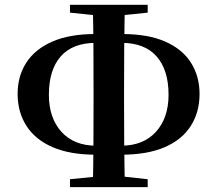

<svg xmlns="http://www.w3.org/2000/svg" viewBox="-20 -771 896 791"><path d="M52.6 -384Q52.6 -457.6 88.4 -512.9Q124.1 -568.3 195.2 -599.5Q266.2 -630.8 372.1 -630.8H425.7V-594.4H375.2Q279.4 -594.4 230.4 -538.9Q181.4 -483.4 181.4 -380.4Q181.4 -285.3 233.1 -228Q284.8 -170.8 376 -170.8H425.7V-133.6H375.7Q268.5 -133.6 196.9 -164.7Q125.2 -195.7 88.9 -252.5Q52.6 -309.2 52.6 -384ZM429.8 -133.6V-170.8H479.1Q570.7 -170.8 622.5 -228Q674.4 -285.3 674.4 -380.4Q674.4 -483.4 624.9 -538.9Q575.4 -594.4 481.3 -594.4H429.8V-630.8H483Q590.6 -630.8 661.1 -599.5Q731.7 -568.3 766.9 -512.4Q802.1 -456.6 802.1 -384Q802.1 -309.2 766.2 -252.5Q730.3 -195.7 658.6 -164.7Q587 -133.6 479.1 -133.6ZM362.4 0Q364.4 -85.2 364.9 -172.7Q365.4 -260.3 365.4 -347.7V-396.6Q365.4 -485.6 364.9 -574.1Q364.4 -662.6 362.4 -751.2H494.1Q492.4 -664.3 491.7 -575.6Q491.1 -486.8 491.1 -397.2V-348.4Q491.1 -262 491.7 -174.3Q492.4 -86.6 494.1 0ZM268.3 -718.9V-751.2H588.5V-718.9L446.1 -704.2H411ZM268.3 0V-32.6L415.6 -47.3H454.4L588.5 -32.6V0Z"/></svg>

Font: Noto Serif KR
Style: Regular
Weight: 200
Designer: Ryoko NISHIZUKA 西塚涼子 (kana & ideographs); Frank Grießhammer (Latin, Greek & Cyrillic); Wenlong ZHANG 张文龙 (bopomofo); San
Foundry: Adobe
Version: Version 2.001;hotconv 1.1.0;makeotfexe 2.6.0